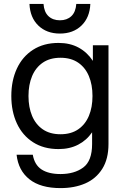

<svg xmlns="http://www.w3.org/2000/svg" viewBox="-20 -752 638 984"><path d="M65 41H148Q157 93 193 116.5Q229 140 290 140Q361 140 406.5 106.5Q452 73 452 -14V-74Q424 -33 380.5 -10.5Q337 12 280 12Q204 12 149.5 -23Q95 -58 66.5 -119.5Q38 -181 38 -260Q38 -339 66.5 -400.5Q95 -462 149.5 -497Q204 -532 280 -532Q339 -532 383 -508Q427 -484 456 -440V-520H536V-14Q536 63 504 113.5Q472 164 417 188Q362 212 290 212Q188 212 131 167Q74 122 65 41ZM454 -260Q454 -318 435.5 -362Q417 -406 380.5 -431Q344 -456 290 -456Q236 -456 199.5 -431Q163 -406 144.5 -362Q126 -318 126 -260Q126 -202 144.5 -158Q163 -114 199.5 -89Q236 -64 290 -64Q344 -64 380.5 -89Q417 -114 435.5 -158Q454 -202 454 -260ZM131 -732H203Q206 -690 228.5 -669Q251 -648 287 -648Q323 -648 345.5 -669Q368 -690 371 -732H443Q440 -662 397.5 -621Q355 -580 287 -580Q219 -580 176.5 -621Q134 -662 131 -732Z"/></svg>

Font: Aspekta Variable
Style: Regular
Weight: 400
Designer: Ivo Dolenc
Version: Version 2.100